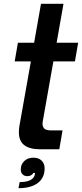

<svg xmlns="http://www.w3.org/2000/svg" viewBox="-20 -783 430 1007"><path d="M191 0Q136 0 107.5 -21.5Q79 -43 79 -90Q79 -109 83 -129L142 -461H57L74 -559H159L195 -763H313L277 -559H390L373 -461H260L207 -162Q203 -142 203 -135Q203 -117 213 -108Q223 -99 249 -99H308L291 0ZM83 172Q150 172 162 136Q164 128 164 124H155Q151 132 142.5 136.5Q134 141 123 141Q108 141 98.5 131.5Q89 122 89 106Q89 79 107.5 61.5Q126 44 155 44Q183 44 198.5 59.5Q214 75 214 100Q214 150 178 177Q142 204 77 204Z"/></svg>

Font: Open Sauce One SemiBold Italic
Style: Regular
Weight: 600
Italic angle: -10°
Designer: Alfredo Marco Pradil
Foundry: Creative Sauce Fz LLC
Version: Version 1.477